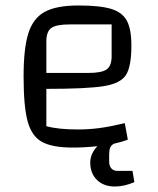

<svg xmlns="http://www.w3.org/2000/svg" viewBox="-20 -529 575 700"><path d="M470 135Q433 151 399 151Q358 151 333.5 127Q309 103 309 63Q309 32 335 4Q288 9 246 9Q170 9 132.5 -12Q95 -33 80.5 -87.5Q66 -142 66 -250Q66 -353 83.5 -408Q101 -463 143.5 -486Q186 -509 266 -509Q345 -509 385.5 -496.5Q426 -484 442.5 -453.5Q459 -423 459 -363Q459 -287 439.5 -256Q420 -225 359 -215Q298 -205 149 -205V-69Q192 -57 263 -57Q304 -57 342 -62Q380 -67 435 -80L446 -20Q426 -12 395 -5Q385 1 381.5 9.5Q378 18 378 35V60Q378 76 386 85Q394 94 407 94H463ZM149 -378V-263H300Q351 -263 369 -276Q387 -289 387 -324V-440H235Q185 -440 167 -427Q149 -414 149 -378Z"/></svg>

Font: Changa Light
Style: Regular
Weight: 300
Designer: Eduardo Rodriguez Tunni
Foundry: Eduardo Rodriguez Tunni
Version: Version 2.002; ttfautohint (v1.5) -l 8 -r 50 -G 110 -x 14 -H